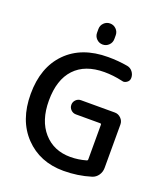

<svg xmlns="http://www.w3.org/2000/svg" viewBox="-167 -1077 1027 1181"><g transform="rotate(20 346.5 -487.0)"><path d="M292 -880.9V-905.3Q292 -928.7 308.6 -945.3Q325.2 -961.9 348.6 -961.9Q372.1 -961.9 388.7 -945.3Q405.3 -928.7 405.3 -905.3V-880.9Q405.3 -857.4 388.7 -840.8Q372.1 -824.2 348.6 -824.2Q325.2 -824.2 308.6 -840.8Q292 -857.4 292 -880.9ZM408.2 -763.7Q474.6 -763.7 536.1 -752.9Q557.6 -749 571.3 -731.4Q585 -713.9 585 -691.4Q585 -672.9 570.3 -662.1Q558.6 -653.3 545.9 -653.3Q542 -653.3 536.1 -655.3Q475.6 -668.9 418 -668.9Q292 -668.9 224.1 -596.7Q156.2 -524.4 156.2 -387.7Q156.2 -256.8 222.7 -181.6Q289.1 -106.4 398.4 -106.4Q449.2 -106.4 501 -121.1Q507.8 -123 507.8 -130.9V-357.4Q507.8 -364.3 500 -364.3H341.8Q322.3 -364.3 308.6 -377.9Q294.9 -391.6 294.9 -410.6Q294.9 -429.7 308.6 -443.4Q322.3 -457 341.8 -457H562.5Q585.9 -457 603 -439.9Q620.1 -422.9 620.1 -399.4V-115.2Q620.1 -88.9 605.5 -67.4Q590.8 -45.9 566.4 -38.1Q480.5 -11.7 387.7 -11.7Q232.4 -11.7 134.8 -113.8Q37.1 -215.8 37.1 -387.7Q37.1 -562.5 136.2 -663.1Q235.4 -763.7 408.2 -763.7Z"/></g></svg>

Font: Gen Jyuu Gothic Medium
Style: Regular
Weight: 500
Designer: [Source Han Sans]
Ryoko NISHIZUKA  (kana & ideographs); Paul D. Hunt (Latin, Greek & Cyrillic); Wenlong ZHANG  (bopomofo
Version: Version 1.002.20150607